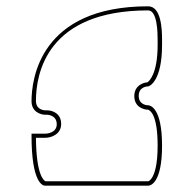

<svg xmlns="http://www.w3.org/2000/svg" viewBox="-20 -545 614 609"><path d="M94 -108H124C141 -108 174 -118 174 -152C174 -186 145 -195 130 -195H124C123 -195 94 -195 94 -225C94 -311 128 -512 450 -512C479 -512 480 -442 480 -418V-403C480 -310 453 -288 448 -284C433 -283 406 -273 406 -240C406 -206 435 -197 450 -197C455 -195 480 -184 480 -83C480 -21 470 6 462 19C456 28 451 30 450 30H124C120 27 95 14 94 -108ZM450 -525C107 -525 80 -294 80 -224C80 -190 109 -181 124 -181H130C131 -181 160 -180 160 -151C160 -122 126 -121 124 -121H80V-115C80 36 116 44 123 44H450C456 44 494 38 494 -83C494 -204 456 -211 450 -211C449 -211 420 -211 420 -241C420 -271 449 -271 450 -271C456 -272 494 -290 494 -403V-419C494 -450 492 -525 450 -525Z"/></svg>

Font: Platiipus Light
Style: Light
Weight: 400
Version: Version 001.000